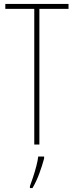

<svg xmlns="http://www.w3.org/2000/svg" viewBox="-20 -734 376 975"><path d="M180 0H154V-689H7V-714H328V-689H180ZM204 71Q195 105 180 146Q165 187 145 221H132V211Q139 193 148 165.5Q157 138 164.5 109.5Q172 81 174 61H204Z"/></svg>

Font: Noto Sans Thai Looped ExtraCondensed Thin
Style: Regular
Weight: 100
Width: 2
Designer: Sasikarn Vongin, Ben Mitchell
Foundry: The Fontpad Ltd
Version: Version 1.001; ttfautohint (v1.8.4.7-5d5b)